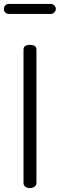

<svg xmlns="http://www.w3.org/2000/svg" viewBox="-44 -960 305 980"><path d="M1 -940H216Q225 -940 233 -932.5Q241 -925 241 -914Q241 -904 233 -896.5Q225 -889 216 -889H1Q-10 -889 -17 -896Q-24 -903 -24 -914Q-24 -925 -17 -932.5Q-10 -940 1 -940ZM76 -26V-707Q76 -731 109 -731Q142 -731 142 -707V-26Q142 -14 132 -7Q122 0 109 0Q95 0 85.5 -7Q76 -14 76 -26Z"/></svg>

Font: Terminal Dosis
Style: Regular
Weight: 400
Designer: Edgar Tolentino, Pablo Impallari, Igino Marini
Foundry: Edgar Tolentino, Pablo Impallari, Igino Marini
Version: Version 1.007